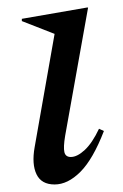

<svg xmlns="http://www.w3.org/2000/svg" viewBox="-20 -480 328 510"><path d="M125 10Q90 10 77 -17Q64 -44 72 -89L125 -390L38 -424V-430L211 -460H214L153 -119Q148 -89 151 -76Q154 -63 168 -63Q185 -63 205 -81.5Q225 -100 243 -138L256 -132Q227 -57 193.5 -23.5Q160 10 125 10Z"/></svg>

Font: Spectral
Style: Italic
Weight: 400
Italic angle: -10°
Designer: Jean-Baptiste Levee
Foundry: Production Type
Version: Version 2.001